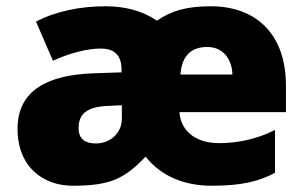

<svg xmlns="http://www.w3.org/2000/svg" viewBox="-20 -583 975 613"><path d="M653 -563C577 -563 527 -549 481 -517C436 -548 380 -563 317 -563C236 -563 158 -547 95 -514L149 -389C201 -413 258 -428 302 -428C337 -428 368 -414 368 -361V-352L279 -349C133 -344 36 -295 36 -172C36 -48 120 10 212 10C332 10 377 -12 445 -83C495 -19 571 10 655 10C750 10 804 -3 858 -31V-168C795 -136 731 -126 680 -126C598 -126 556 -171 553 -225H893V-309C893 -479 793 -563 653 -563ZM642 -433C693 -433 721 -393 722 -345H556C561 -410 595 -433 642 -433ZM328 -245 369 -247V-204C369 -157 331 -125 286 -125C253 -125 231 -138 231 -174C231 -216 253 -243 328 -245Z"/></svg>

Font: Noto Sans Gujarati Black
Style: Regular
Weight: 900
Designer: Jelle Bosma - Monotype Design Team, Universal Thirst
Foundry: Monotype Imaging Inc.
Version: Version 2.106